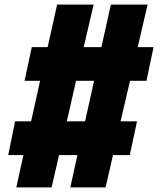

<svg xmlns="http://www.w3.org/2000/svg" viewBox="-20 -812 701 832"><path d="M235.8 -140.1 203.6 0H50.8L81.5 -140.1H15.6L45.4 -286.1H114.7L153.8 -461.9H86.4L117.7 -607.9H186.5L227.5 -792H385.7L342.8 -607.9H419.4L460.4 -792H619.6L576.7 -607.9H645.5L614.7 -461.9H543.5L502.4 -286.1H573.7L542.5 -140.1H469.7L437.5 0H284.7L315.4 -140.1ZM387.7 -461.9H309.6L269.5 -286.1H348.6Z"/></svg>

Font: Angkor
Style: Regular
Weight: 400
Designer: Danh Hong
Foundry: Danh Hong
Version: Version 8.000; ttfautohint (v1.8.3)